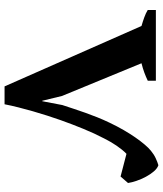

<svg xmlns="http://www.w3.org/2000/svg" viewBox="45 -758 725 855"><g transform="rotate(90 407.5 -330.5)"><path d="M715.8 -673.3Q730 -668.5 743.2 -653.1Q756.3 -637.7 767.1 -617.7Q777.8 -597.7 785.2 -576.2Q792.5 -554.7 794.9 -538.1L766.1 -504.9L665 -531.2Q655.8 -522.5 646.5 -511Q637.2 -499.5 628.4 -486.6Q619.6 -473.6 611.6 -459.7Q603.5 -445.8 596.7 -432.1Q573.7 -388.2 553.5 -338.6Q533.2 -289.1 515.1 -238.3Q504.9 -209.5 494.9 -178.2Q484.9 -147 475.6 -114.7Q466.3 -82.5 458.3 -50.5Q450.2 -18.6 444.3 11.7H364.7L95.7 -598.1Q76.7 -603.5 57.6 -610.4Q38.6 -617.2 24.4 -626V-662.1H339.4V-626Q323.2 -618.2 303.5 -610.8Q283.7 -603.5 261.7 -598.1L407.2 -244.6L428.7 -156.2H430.7L447.8 -245.6Q456.5 -272 464.8 -297.1Q473.1 -322.3 482.2 -347.9Q491.2 -373.5 502 -400.4Q512.7 -427.2 526.9 -457Q542.5 -489.7 559.3 -518.8Q576.2 -547.9 592.5 -571.3Q608.9 -594.7 623.8 -612.3Q638.7 -629.9 651.4 -640.1Q668 -653.8 685.1 -661.6Q702.1 -669.4 715.8 -673.3Z"/></g></svg>

Font: PT Astra Serif
Style: Bold
Weight: 700
Designer: A.Korolkova, I. Chaeva
Foundry: ParaType Ltd
Version: Version 1.002